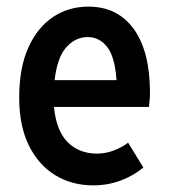

<svg xmlns="http://www.w3.org/2000/svg" viewBox="-20 -549 512 580"><path d="M38 -254Q38 -344 65.5 -405Q93 -466 140 -497.5Q187 -529 247 -529Q335 -529 384 -461.5Q433 -394 433 -269Q433 -257 432 -246Q431 -235 430 -226H143Q150 -154 184.5 -119.5Q219 -85 273 -85Q299 -85 324 -94.5Q349 -104 367 -118L413 -43Q385 -19 345.5 -4Q306 11 262 11Q197 11 146.5 -20Q96 -51 67 -110Q38 -169 38 -254ZM245 -437Q208 -437 180.5 -406.5Q153 -376 145 -307H332Q327 -378 303.5 -407.5Q280 -437 245 -437Z"/></svg>

Font: Radio Canada Condensed Medium
Style: Regular
Weight: 500
Width: 3
Designer: Charles Daoud, Etienne Aubert Bonn, Alexandre Saumier Demers, Jacques Le Bailly
Foundry: Radio-Canada
Version: Version 2.104; ttfautohint (v1.8.4.7-5d5b);gftools[0.9.28.de